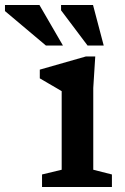

<svg xmlns="http://www.w3.org/2000/svg" viewBox="-121 -752 504 772"><path d="M262 -525 254 -398.5V-69.5L329 -50.5V0H48V-50.5L127 -69.5V-385.5Q121.5 -389 106.2 -397.8Q91 -406.5 72.8 -417.2Q54.5 -428 39 -437V-472L224.5 -525ZM132 -569H63.5L-101 -707.5V-732H37.5ZM296 -569H231L124.5 -710.5V-732H253Z"/></svg>

Font: Newsreader 6pt Medium
Style: Regular
Weight: 500
Designer: Hugues Gentile
Foundry: Production Type
Version: Version 1.003; ttfautohint (v1.8.3)